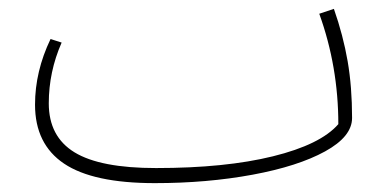

<svg xmlns="http://www.w3.org/2000/svg" viewBox="-20 -401 883 433"><path d="M774 -135Q774 -93 713 -59.5Q652 -26 549.5 -7Q447 12 329 12Q190 12 124.5 -32Q59 -76 59 -165Q59 -240 94 -313L119 -305Q90 -239 90 -168Q90 -93 148 -57.5Q206 -22 332 -22Q488 -22 595.5 -48.5Q703 -75 743 -121Q743 -251 700 -370L733 -381Q754 -321 764 -263Q774 -205 774 -135Z"/></svg>

Font: FiraGO UltraLight
Style: Italic
Weight: 200
Italic angle: -8°
Designer: bBox Type GmbH
Foundry: bBox Type GmbH
Version: Version 1.001